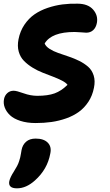

<svg xmlns="http://www.w3.org/2000/svg" viewBox="-46 -628 600 1050"><path d="M148.9 44.9Q102.1 44.9 65.7 33.2Q29.3 21.5 9 2.4Q-11.2 -16.6 -20 -39.8Q-28.8 -63 -23.9 -86.9Q-20 -106 -5.9 -118.9Q8.3 -131.8 28.8 -131.8Q44.4 -131.8 82.8 -117.9Q121.1 -104 158.2 -104Q215.8 -104 252.7 -117.4Q289.6 -130.9 323.2 -164.1Q314.9 -175.8 293.2 -187Q271.5 -198.2 245.1 -208.3Q218.8 -218.3 188.7 -230Q158.7 -241.7 132.1 -258.1Q105.5 -274.4 85.2 -294.9Q64.9 -315.4 56.4 -345.7Q47.9 -376 55.2 -413.1Q64 -458 87.6 -492.9Q111.3 -527.8 142.8 -549.6Q174.3 -571.3 214.8 -585Q255.4 -598.6 295.4 -603.8Q335.4 -608.9 378.9 -607.9Q435.5 -607.4 463.4 -575.4Q491.2 -543.5 483.9 -502.9Q479 -477.1 463.6 -463.1Q448.2 -449.2 425.8 -449.2Q417.5 -449.2 397.2 -451.2Q377 -453.1 361.8 -453.1Q235.8 -453.1 198.2 -390.1Q204.6 -374 225.1 -360.8Q245.6 -347.7 272.2 -338.4Q298.8 -329.1 329.3 -318.8Q359.9 -308.6 387.5 -294.9Q415 -281.2 436 -262.9Q457 -244.6 466.3 -215.1Q475.6 -185.5 467.8 -147.9Q459.5 -105 437.5 -71.5Q415.5 -38.1 385.5 -16.4Q355.5 5.4 316.2 19.3Q276.9 33.2 235.8 39.1Q194.8 44.9 148.9 44.9ZM46.9 401.9Q21.5 401.9 11.2 391.8Q1 381.8 4.9 362.8Q9.3 341.8 29.8 310.1Q40 293.9 47.4 280Q54.7 266.1 58.8 252.7Q63 239.3 64.7 232.2Q66.4 225.1 68.8 210.7Q71.3 196.3 71.8 192.9Q77.1 164.1 96.7 147Q116.2 129.9 148.9 129.9Q193.4 129.9 215.3 152.3Q237.3 174.8 229 211.9Q213.4 297.9 145 358.9Q97.2 401.9 46.9 401.9Z"/></svg>

Font: Shantell Sans Irregular Bouncy
Style: Bold Italic
Weight: 700
Italic angle: -11.31°
Designer: Stephen Nixon, Anya Danilova, Shantell Martin
Foundry: Arrow Type
Version: Version 1.006;[9816181b4]